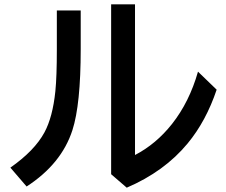

<svg xmlns="http://www.w3.org/2000/svg" viewBox="-20 -827 1040 884"><path d="M241.7 -778.8H351.6V-601.1Q351.6 -345.7 313.5 -228Q263.2 -72.3 102.5 31.7L27.8 -55.2Q139.2 -133.3 184.6 -217.3Q222.7 -288.1 234.9 -407.2Q241.7 -474.6 241.7 -599.1ZM491.7 -807.1H601.6V-113.3Q698.7 -163.6 772 -256.3Q852.1 -357.9 891.6 -497.1L977.5 -414.1Q928.7 -269 843.8 -166.5Q736.8 -37.1 563.5 37.1L491.7 -24.9Z"/></svg>

Font: BIZ UDPGothic
Style: Bold
Weight: 700
Designer: TypeBank Co., Ltd.
Foundry: Morisawa Inc.
Version: Version 1.051